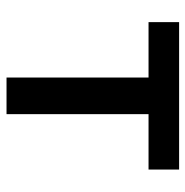

<svg xmlns="http://www.w3.org/2000/svg" viewBox="-10 -572 582 603"><g transform="rotate(90 281.5 -271.0)"><path d="M224 0V-446H50V-542H513V-446H339V0Z"/></g></svg>

Font: Noto Sans Mono SemiCondensed SemiBold
Style: Regular
Weight: 600
Width: 4
Designer: Monotype Design Team
Foundry: Monotype Imaging Inc.
Version: Version 2.014; ttfautohint (v1.8.4.7-5d5b)